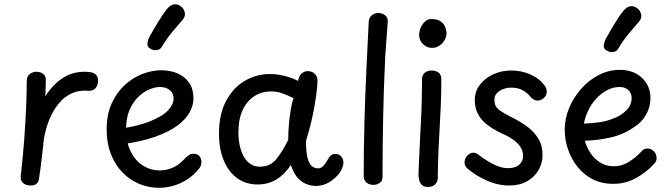

<svg xmlns="http://www.w3.org/2000/svg" viewBox="-20 -879 3201 918"><path d="M108 -494Q109 -516 123.5 -526Q138 -536 154 -536Q166 -536 176.5 -531.5Q187 -527 193.5 -518Q200 -509 199 -494L197 -419Q231 -473 278 -504.5Q325 -536 385 -536Q400 -536 414.5 -533.5Q429 -531 439 -521.5Q449 -512 449 -491Q449 -480 444 -469Q439 -458 429 -451Q419 -444 403 -445Q359 -449 323.5 -433Q288 -417 261.5 -385Q235 -353 217 -310Q199 -267 190 -216Q187 -186 184 -161Q181 -136 178.5 -114Q176 -92 173 -69.5Q170 -47 166 -22Q164 -8 154 0Q144 8 126 8Q103 8 90 -4.5Q77 -17 79 -36Q90 -132 96 -215Q102 -298 105 -368.5Q108 -439 108 -494Z M554 -188 528 -259Q636 -274 697.5 -299Q759 -324 784.5 -352.5Q810 -381 810 -406Q810 -434 791.5 -448.5Q773 -463 745 -463Q720 -463 691.5 -450.5Q663 -438 638.5 -413Q614 -388 598.5 -351Q583 -314 583 -264Q583 -197 606 -152.5Q629 -108 665.5 -86Q702 -64 742 -64Q774 -64 803 -76Q832 -88 856 -113Q867 -125 879 -134.5Q891 -144 905 -144Q917 -144 925.5 -139Q934 -134 938.5 -125.5Q943 -117 943 -106Q943 -96 940.5 -88Q938 -80 931 -72Q907 -42 875.5 -21.5Q844 -1 809.5 9Q775 19 740 19Q692 19 647.5 1Q603 -17 567.5 -52.5Q532 -88 511 -140.5Q490 -193 490 -261Q490 -332 514 -384.5Q538 -437 576.5 -472.5Q615 -508 661 -525.5Q707 -543 752 -543Q794 -543 829 -528Q864 -513 884.5 -483Q905 -453 905 -408Q905 -377 887.5 -343.5Q870 -310 829.5 -279.5Q789 -249 721.5 -225Q654 -201 554 -188Z M755 -657Q747 -642 729.5 -639.5Q712 -637 696 -648Q683 -656 685 -672Q687 -688 694 -702Q707 -725 722.5 -751.5Q738 -778 753.5 -801.5Q769 -825 780 -838Q797 -857 813.5 -858.5Q830 -860 844 -849Q859 -839 863.5 -819.5Q868 -800 851 -782Q834 -763 805 -728Q776 -693 755 -657Z M1027 -240Q1027 -332 1060.5 -395.5Q1094 -459 1149.5 -492Q1205 -525 1270 -525Q1294 -525 1317 -521Q1340 -517 1362.5 -510Q1385 -503 1405 -492L1410 -510Q1414 -522 1426 -530.5Q1438 -539 1451 -539Q1471 -539 1484.5 -526.5Q1498 -514 1498 -494Q1498 -479 1495 -450.5Q1492 -422 1485.5 -382.5Q1479 -343 1468.5 -298Q1458 -253 1443 -205Q1443 -155 1450 -126Q1457 -97 1470 -85.5Q1483 -74 1502 -74Q1516 -74 1528 -88Q1540 -102 1552 -124Q1557 -132 1564.5 -137.5Q1572 -143 1585 -143Q1601 -143 1611.5 -130.5Q1622 -118 1622 -102Q1622 -91 1617 -77.5Q1612 -64 1604 -53Q1584 -26 1554.5 -8Q1525 10 1490 10Q1464 10 1440 -1Q1416 -12 1398.5 -34.5Q1381 -57 1371 -90Q1339 -43 1300 -20Q1261 3 1211 3Q1155 3 1113.5 -27.5Q1072 -58 1049.5 -112.5Q1027 -167 1027 -240ZM1120 -246Q1120 -210 1127 -180Q1134 -150 1147 -128Q1160 -106 1179 -94Q1198 -82 1222 -82Q1271 -82 1300 -117Q1329 -152 1358 -210Q1358 -249 1361.5 -287Q1365 -325 1370.5 -357Q1376 -389 1383 -410Q1353 -425 1327.5 -433.5Q1302 -442 1276 -442Q1232 -442 1196.5 -419.5Q1161 -397 1140.5 -353.5Q1120 -310 1120 -246Z M1743 -776Q1745 -797 1759 -807Q1773 -817 1789 -817Q1800 -817 1810.5 -812.5Q1821 -808 1828 -799Q1835 -790 1834 -775Q1832 -749 1830 -721.5Q1828 -694 1826 -666.5Q1824 -639 1822 -611Q1815 -466 1812 -323Q1809 -180 1809 -36Q1810 -15 1796 -5Q1782 5 1765 5Q1754 5 1743.5 0.5Q1733 -4 1726 -13.5Q1719 -23 1719 -37Q1719 -173 1722.5 -297Q1726 -421 1731.5 -540Q1737 -659 1743 -776Z M1998 -501Q1998 -515 2004.5 -524Q2011 -533 2021.5 -537.5Q2032 -542 2043 -542Q2063 -542 2076.5 -532Q2090 -522 2090 -501Q2090 -429 2087.5 -373Q2085 -317 2082 -266Q2079 -215 2076.5 -158.5Q2074 -102 2073 -28Q2073 -9 2060 3Q2047 15 2028 15Q2008 15 1998 6Q1988 -3 1984.5 -17Q1981 -31 1981 -46Q1981 -55 1982.5 -90Q1984 -125 1986.5 -176.5Q1989 -228 1992 -286.5Q1995 -345 1996.5 -401Q1998 -457 1998 -501ZM1984 -712Q1984 -729 1991.5 -746.5Q1999 -764 2012 -776Q2025 -788 2042 -788Q2074 -788 2089.5 -775Q2105 -762 2110 -746Q2115 -730 2115 -721Q2115 -694 2094.5 -672Q2074 -650 2046 -650Q2021 -650 2002.5 -668Q1984 -686 1984 -712Z M2583 -471Q2590 -463 2592 -455Q2594 -447 2594 -440Q2594 -428 2587.5 -418.5Q2581 -409 2571 -403.5Q2561 -398 2550 -398Q2540 -398 2532 -403Q2524 -408 2517 -415Q2507 -430 2483.5 -445Q2460 -460 2425 -460Q2392 -460 2368 -444Q2344 -428 2344 -402Q2344 -371 2364.5 -355Q2385 -339 2431 -316Q2466 -299 2498.5 -275.5Q2531 -252 2552.5 -218.5Q2574 -185 2574 -138Q2574 -98 2554.5 -65Q2535 -32 2499.5 -12Q2464 8 2415 8Q2360 8 2306 -16.5Q2252 -41 2214 -74Q2207 -80 2204 -87.5Q2201 -95 2201 -102Q2201 -120 2214 -134.5Q2227 -149 2244 -149Q2249 -149 2254.5 -147Q2260 -145 2267 -140Q2299 -115 2336.5 -95Q2374 -75 2408 -75Q2446 -75 2463.5 -92.5Q2481 -110 2481 -132Q2481 -168 2453.5 -194.5Q2426 -221 2382 -240Q2336 -261 2306.5 -285Q2277 -309 2263.5 -337.5Q2250 -366 2250 -400Q2250 -442 2274.5 -474Q2299 -506 2339 -524Q2379 -542 2425 -542Q2472 -542 2515 -523.5Q2558 -505 2583 -471Z M2912 0Q2857 0 2814 -22Q2771 -44 2741 -81.5Q2711 -119 2695.5 -165.5Q2680 -212 2680 -260Q2680 -311 2700.5 -361Q2721 -411 2757.5 -453Q2794 -495 2842 -520Q2890 -545 2945 -545Q2988 -545 3020.5 -527.5Q3053 -510 3071.5 -480Q3090 -450 3090 -410Q3090 -368 3069 -330.5Q3048 -293 3010 -270Q2959 -235 2898.5 -221.5Q2838 -208 2776 -206Q2784 -177 2802 -149Q2820 -121 2848.5 -102.5Q2877 -84 2916 -84Q2953 -84 2987.5 -105.5Q3022 -127 3047 -155Q3053 -163 3060.5 -166Q3068 -169 3075 -169Q3087 -169 3097 -163Q3107 -157 3113 -147Q3119 -137 3119 -125Q3120 -117 3117 -109.5Q3114 -102 3107 -95Q3070 -55 3020.5 -27.5Q2971 0 2912 0ZM2772 -288Q2812 -290 2846 -294.5Q2880 -299 2917 -314Q2950 -327 2975 -351.5Q3000 -376 3000 -411Q3000 -425 2993.5 -436.5Q2987 -448 2974.5 -455.5Q2962 -463 2942 -463Q2910 -463 2881 -447Q2852 -431 2829 -405.5Q2806 -380 2791.5 -349Q2777 -318 2772 -288Z M2937 -648Q2929 -633 2911.5 -630.5Q2894 -628 2878 -639Q2865 -647 2867 -663Q2869 -679 2876 -693Q2889 -716 2904.5 -742.5Q2920 -769 2935.5 -792.5Q2951 -816 2962 -829Q2979 -848 2995.5 -849.5Q3012 -851 3026 -840Q3041 -830 3045.5 -810.5Q3050 -791 3033 -773Q3016 -754 2987 -719Q2958 -684 2937 -648Z"/></svg>

Font: Playpen Sans Arabic
Style: Regular
Weight: 400
Designer: Azza Alameddine, Laura Meseguer, Veronika Burian, José Scaglione
Foundry: TypeTogether
Version: Version 2.000